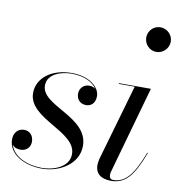

<svg xmlns="http://www.w3.org/2000/svg" viewBox="-85 -837 862 925"><g transform="rotate(10 346.0 -375.0)"><path d="M357 -132C357 -275 126 -287.5 126 -387.5C126 -445 193 -465.5 244 -465.5C307 -465.5 350 -441.5 368 -412.5C360.5 -419.5 350 -423.5 337 -423.5C309.5 -423.5 290 -402.5 290 -376.5C290 -344 312.5 -328.5 337 -328.5C360.5 -328.5 382 -344 382 -380C382 -422 332 -469 244 -469C146 -469 76 -416 76 -342C76 -216 312 -195.5 312 -84C312 -19 235.5 6.5 180 6.5C108 6.5 38.5 -23.5 23 -80.5C31 -67.5 46.5 -62 63.5 -62C88.5 -62 111.5 -78.5 111.5 -109C111.5 -138.5 92.5 -159.5 65 -159.5C33.5 -159.5 15 -134.5 15 -105C15 -30.5 96.5 10 180.5 10C267 10 357 -43 357 -132Z M566.5 -700C566.5 -667 593 -639.5 626 -639.5C659 -639.5 686.5 -667 686.5 -700C686.5 -733 659 -760 626 -760C593 -760 566.5 -733 566.5 -700ZM671 -153 668 -154C625 -41 587.5 4 529 4C514 4 509.5 -5.5 509.5 -17C509.5 -21.5 509.5 -27.5 511.5 -33L631.5 -460H475V-456.5H553L446 -85C443.5 -74 441.5 -63 441.5 -53C441.5 -15 466.5 10 518.5 10C590 10 627.5 -38 671 -153Z"/></g></svg>

Font: Bodoni* 48pt
Style: Italic
Weight: 400
Italic angle: -13°
Version: Version 2.3